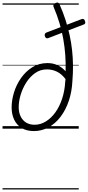

<svg xmlns="http://www.w3.org/2000/svg" viewBox="-20 -1018 695 1519"><path d="M248 19Q192 19 152.5 -4.5Q113 -28 92.5 -70.5Q72 -113 72 -168Q72 -225 90.5 -286Q109 -347 146 -400Q183 -453 235.5 -486Q288 -519 356 -519Q399 -519 434.5 -502.5Q470 -486 499 -454Q501 -518 496.5 -581Q492 -644 481 -707.5Q470 -771 450.5 -835.5Q431 -900 403 -966Q400 -975 404 -982Q408 -989 419 -994Q441 -1005 450 -986Q478 -923 498 -861.5Q518 -800 531 -739.5Q544 -679 550.5 -619Q557 -559 557.5 -499.5Q558 -440 553 -380Q549 -293 524.5 -220.5Q500 -148 459 -94Q418 -40 364 -10.5Q310 19 248 19ZM254 -31Q300 -31 342.5 -57Q385 -83 418 -129Q451 -175 471.5 -237Q492 -299 496 -372Q497 -378 497.5 -383Q498 -388 498 -393Q467 -433 430.5 -451Q394 -469 351 -469Q299 -469 258 -440Q217 -411 188 -365.5Q159 -320 143.5 -268.5Q128 -217 128 -170Q128 -128 143.5 -96.5Q159 -65 187 -48Q215 -31 254 -31ZM360 -716Q352 -713 345 -717Q338 -721 334 -734Q333 -744 335.5 -750Q338 -756 346 -760L626 -867Q646 -874 653 -850Q656 -839 653.5 -833Q651 -827 642 -824ZM0 471H603V481H0ZM0 -20H603V0H0ZM0 -505H603V-500H0ZM0 -991H603V-981H0Z"/></svg>

Font: Playwrite IE Guides
Style: Regular
Weight: 400
Designer: Veronika Burian, José Scaglione
Foundry: TypeTogether
Version: Version 1.003